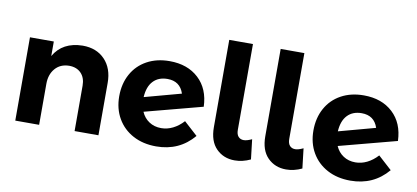

<svg xmlns="http://www.w3.org/2000/svg" viewBox="-69 -978 2652 1221"><g transform="rotate(10 1257.0 -367.5)"><path d="M611 -338V0H457V-293Q457 -344 428.5 -373.5Q400 -403 351 -403Q294 -402 261 -363.5Q228 -325 228 -265V0H74V-538H228V-444Q284 -542 414 -544Q504 -544 557.5 -488Q611 -432 611 -338Z M1138 -184 1226 -104Q1133 6 984 6Q899 6 834.5 -28.5Q770 -63 734 -125Q698 -187 698 -268Q698 -349 732.5 -411.5Q767 -474 830 -508.5Q893 -543 976 -543Q1092 -543 1163.5 -476.5Q1235 -410 1239 -295L867 -197Q884 -158 917.5 -136Q951 -114 995 -114Q1034 -114 1070.5 -132Q1107 -150 1138 -184ZM852 -289 1088 -353Q1063 -429 982 -429Q924 -429 890 -393Q856 -357 852 -289Z M1526 -130Q1546 -130 1578 -145L1593 -17Q1542 7 1491 7Q1419 7 1372 -40.5Q1325 -88 1325 -178V-742H1478V-188Q1478 -159 1491 -144.5Q1504 -130 1526 -130Z M1858 -130Q1878 -130 1910 -145L1925 -17Q1874 7 1823 7Q1751 7 1704 -40.5Q1657 -88 1657 -178V-742H1810V-188Q1810 -159 1823 -144.5Q1836 -130 1858 -130Z M2392 -184 2480 -104Q2387 6 2238 6Q2153 6 2088.5 -28.5Q2024 -63 1988 -125Q1952 -187 1952 -268Q1952 -349 1986.5 -411.5Q2021 -474 2084 -508.5Q2147 -543 2230 -543Q2346 -543 2417.5 -476.5Q2489 -410 2493 -295L2121 -197Q2138 -158 2171.5 -136Q2205 -114 2249 -114Q2288 -114 2324.5 -132Q2361 -150 2392 -184ZM2106 -289 2342 -353Q2317 -429 2236 -429Q2178 -429 2144 -393Q2110 -357 2106 -289Z"/></g></svg>

Font: TypoPRO Montserrat Alternates
Style: Regular
Weight: 600
Designer: Julieta Ulanovsky
Foundry: Julieta Ulanovsky
Version: Version 6.001